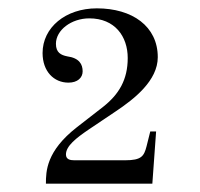

<svg xmlns="http://www.w3.org/2000/svg" viewBox="-20 -720 480 460"><path d="M82 -593C82 -549 109 -522 144 -522C166 -522 178 -534 178 -549C178 -566 170 -581 141 -585C126 -588 114 -594 114 -615C114 -648 151 -676 194 -676C255 -676 286 -633 286 -581C286 -529 265 -494 227 -464L164 -415C91 -358 90 -310 90 -280H345L354 -405H340L331 -369C325 -346 319 -336 280 -336H158C148 -336 138 -338 138 -350C138 -370 162 -389 193 -410L257 -453C302 -483 358 -527 358 -583C358 -657 297 -700 212 -700C137 -700 82 -654 82 -593Z"/></svg>

Font: Old Standard
Style: Regular
Weight: 400
Designer: Alexey Kryukov <alexios@thessalonica.org.ru>
Version: Version 2.0